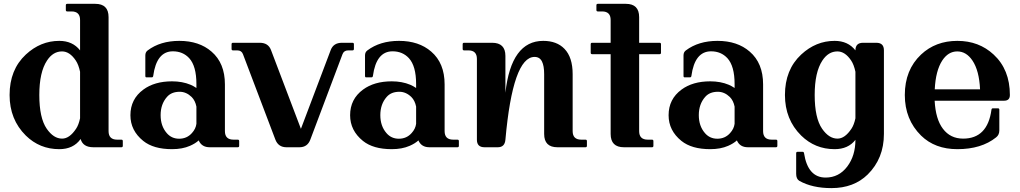

<svg xmlns="http://www.w3.org/2000/svg" viewBox="-20 -757 5241 987"><path d="M460 0Q406.2 0 394.5 -42.5Q357.4 9.8 284.7 9.8Q184.1 9.8 112.8 -60.1Q29.3 -142.6 29.3 -268.6Q29.3 -398.9 112.8 -476.6Q188.5 -546.9 284.7 -546.9Q353.5 -546.9 391.6 -498V-654.3Q391.6 -698.2 347.7 -698.2H325.7Q318.4 -698.2 318.4 -705.6V-730Q318.4 -737.3 325.7 -737.3H469.7Q538.1 -737.3 538.1 -668.9V-83Q538.1 -39.1 582 -39.1H604Q611.3 -39.1 611.3 -31.7V-7.3Q611.3 0 604 0ZM299.3 -44.4Q337.4 -44.4 371.1 -95.2Q384.3 -114.7 391.6 -148.9V-388.2Q383.8 -424.8 369.6 -445.8Q338.4 -492.7 298.8 -492.7Q252.4 -492.7 221.7 -445.8Q182.1 -386.2 182.1 -268.6Q182.1 -150.4 220.2 -95.2Q255.4 -44.4 299.3 -44.4Z M1058.1 0Q1016.6 0 1001.5 -35.2Q984.4 -19.5 956.5 -7.3Q917.5 9.8 864.3 9.8Q769 9.8 716.3 -32.7Q650.4 -85.9 650.4 -164.6Q650.4 -247.6 716.8 -296.4Q774.4 -338.9 864.3 -338.9Q917.5 -338.9 959.5 -321.3Q973.6 -315.4 989.7 -304.7V-324.7Q989.7 -417.5 952.6 -458Q919.9 -493.2 868.7 -493.2Q784.7 -493.2 767.6 -366.7Q766.6 -359.4 760.3 -359.4H732.4Q727.1 -359.4 727.1 -366.7V-472.2Q727.1 -488.8 738.8 -497.6Q804.2 -546.9 901.9 -546.9Q1003.9 -546.9 1067.4 -491.7Q1136.2 -432.6 1136.2 -323.2V-83Q1136.2 -39.1 1180.2 -39.1H1202.1Q1209.5 -39.1 1209.5 -31.7V-7.3Q1209.5 0 1202.1 0ZM989.7 -120.6V-209Q983.4 -240.2 965.3 -258.3Q937.5 -285.2 903.8 -285.2Q861.3 -285.2 838.4 -258.8Q805.7 -221.7 805.7 -165Q805.7 -109.4 836.9 -73.2Q861.8 -43.9 900.9 -43.9Q940.9 -43.9 966.8 -73.2Q986.3 -94.7 989.7 -120.6Z M1452.6 0Q1410.6 0 1395.5 -39.6L1229 -478.5Q1221.7 -498 1199.7 -498H1177.7Q1170.4 -498 1170.4 -505.4V-529.8Q1170.4 -537.1 1177.7 -537.1H1315.4Q1358.9 -537.1 1373 -500L1526.9 -94.7L1680.2 -500Q1694.3 -537.1 1737.8 -537.1H1792Q1799.3 -537.1 1799.3 -529.8V-505.4Q1799.3 -498 1792 -498H1770Q1748 -498 1740.7 -478.5L1575.2 -39.1Q1560.5 0 1519.5 0Z M2187.5 0Q2146 0 2130.9 -35.2Q2113.8 -19.5 2085.9 -7.3Q2046.9 9.8 1993.7 9.8Q1898.4 9.8 1845.7 -32.7Q1779.8 -85.9 1779.8 -164.6Q1779.8 -247.6 1846.2 -296.4Q1903.8 -338.9 1993.7 -338.9Q2046.9 -338.9 2088.9 -321.3Q2103 -315.4 2119.1 -304.7V-324.7Q2119.1 -417.5 2082 -458Q2049.3 -493.2 1998 -493.2Q1914.1 -493.2 1897 -366.7Q1896 -359.4 1889.6 -359.4H1861.8Q1856.4 -359.4 1856.4 -366.7V-472.2Q1856.4 -488.8 1868.2 -497.6Q1933.6 -546.9 2031.2 -546.9Q2133.3 -546.9 2196.8 -491.7Q2265.6 -432.6 2265.6 -323.2V-83Q2265.6 -39.1 2309.6 -39.1H2331.5Q2338.9 -39.1 2338.9 -31.7V-7.3Q2338.9 0 2331.5 0ZM2119.1 -120.6V-209Q2112.8 -240.2 2094.7 -258.3Q2066.9 -285.2 2033.2 -285.2Q1990.7 -285.2 1967.8 -258.8Q1935.1 -221.7 1935.1 -165Q1935.1 -109.4 1966.3 -73.2Q1991.2 -43.9 2030.3 -43.9Q2070.3 -43.9 2096.2 -73.2Q2115.7 -94.7 2119.1 -120.6Z M2470.7 0Q2431.6 0 2431.6 -38.6V-454.1Q2431.6 -498 2387.7 -498H2365.7Q2358.4 -498 2358.4 -505.4V-529.8Q2358.4 -537.1 2365.7 -537.1H2509.8Q2578.1 -537.1 2578.1 -469.7V-280.3Q2607.9 -546.9 2772.5 -546.9Q2842.3 -546.9 2881.8 -505.9Q2923.8 -462.4 2923.8 -376V-83Q2923.8 -39.1 2967.8 -39.1H2989.7Q2997.1 -39.1 2997.1 -31.7V-7.3Q2997.1 0 2989.7 0H2845.7Q2777.3 0 2777.3 -68.4V-376Q2777.3 -418.5 2766.1 -440.9Q2754.4 -464.4 2728 -464.4Q2616.2 -464.4 2578.1 -38.6Q2574.7 0 2539.1 0Z M3187.5 0Q3119.1 0 3119.1 -68.4V-478.5H3023.9Q3016.6 -478.5 3016.6 -485.8V-529.8Q3016.6 -537.1 3023.9 -537.1H3119.1V-654.3Q3119.1 -698.2 3075.2 -698.2H3053.2Q3045.9 -698.2 3045.9 -705.6V-730Q3045.9 -737.3 3053.2 -737.3H3197.3Q3265.6 -737.3 3265.6 -668.9V-537.1H3370.6Q3377.9 -537.1 3377.9 -529.8V-485.8Q3377.9 -478.5 3370.6 -478.5H3265.6V-83Q3265.6 -39.1 3309.6 -39.1H3331.5Q3338.9 -39.1 3338.9 -31.7V-7.3Q3338.9 0 3331.5 0Z M3824.7 0Q3783.2 0 3768.1 -35.2Q3751 -19.5 3723.1 -7.3Q3684.1 9.8 3630.9 9.8Q3535.6 9.8 3482.9 -32.7Q3417 -85.9 3417 -164.6Q3417 -247.6 3483.4 -296.4Q3541 -338.9 3630.9 -338.9Q3684.1 -338.9 3726.1 -321.3Q3740.2 -315.4 3756.3 -304.7V-324.7Q3756.3 -417.5 3719.2 -458Q3686.5 -493.2 3635.3 -493.2Q3551.3 -493.2 3534.2 -366.7Q3533.2 -359.4 3526.9 -359.4H3499Q3493.7 -359.4 3493.7 -366.7V-472.2Q3493.7 -488.8 3505.4 -497.6Q3570.8 -546.9 3668.5 -546.9Q3770.5 -546.9 3834 -491.7Q3902.8 -432.6 3902.8 -323.2V-83Q3902.8 -39.1 3946.8 -39.1H3968.8Q3976.1 -39.1 3976.1 -31.7V-7.3Q3976.1 0 3968.8 0ZM3756.3 -120.6V-209Q3750 -240.2 3731.9 -258.3Q3704.1 -285.2 3670.4 -285.2Q3627.9 -285.2 3605 -258.8Q3572.3 -221.7 3572.3 -165Q3572.3 -109.4 3603.5 -73.2Q3628.4 -43.9 3667.5 -43.9Q3707.5 -43.9 3733.4 -73.2Q3752.9 -94.7 3756.3 -120.6Z M4270.5 9.8Q4169.9 9.8 4098.6 -60.1Q4015.1 -142.6 4015.1 -268.6Q4015.1 -398.9 4098.6 -476.6Q4174.3 -546.9 4270.5 -546.9Q4339.4 -546.9 4377.4 -498Q4377.4 -537.1 4416.5 -537.1H4484.9Q4523.9 -537.1 4523.9 -498.5V-68.4Q4523.9 57.6 4440.4 140.1Q4369.1 210 4253.9 210Q4155.8 210 4089.4 172.9Q4072.8 163.1 4072.8 136.7V30.8Q4072.8 23.4 4080.1 23.4H4106Q4112.3 23.4 4113.3 30.8Q4132.8 155.8 4224.1 155.8Q4292.5 155.8 4335.4 99.1Q4377.4 43.5 4377.4 -38.1Q4340.3 9.8 4270.5 9.8ZM4285.2 -44.4Q4323.2 -44.4 4356.9 -95.2Q4370.1 -114.7 4377.4 -148.9V-388.2Q4369.6 -424.8 4355.5 -445.8Q4324.2 -492.7 4284.7 -492.7Q4238.3 -492.7 4207.5 -445.8Q4168 -386.2 4168 -268.6Q4168 -150.4 4206.1 -95.2Q4241.2 -44.4 4285.2 -44.4Z M4901.4 9.8Q4786.1 9.8 4714.8 -60.1Q4631.3 -142.6 4631.3 -268.6Q4631.3 -397.9 4714.8 -476.6Q4789.6 -546.9 4901.4 -546.9Q5012.2 -546.9 5087.9 -476.6Q5171.4 -399.4 5171.4 -268.6Q5171.4 -239.3 5142.1 -239.3H4784.7Q4789.6 -144.5 4827.1 -95.2Q4865.2 -44.4 4931.2 -44.4Q5056.6 -44.4 5076.7 -192.9Q5077.6 -200.2 5084 -200.2H5109.9Q5117.2 -200.2 5117.2 -192.9V-86.9Q5117.2 -63.5 5100.6 -50.8Q5024.9 9.8 4901.4 9.8ZM4785.2 -297.9H5018.1Q5013.7 -394 4979 -445.8Q4947.3 -492.7 4900.9 -492.7Q4854.5 -492.7 4823.7 -445.8Q4790 -394 4785.2 -297.9Z"/></svg>

Font: Simply Serif
Style: Bold
Weight: 700
Designer: Wojciech Kalinowski "wmk69" (wmk69@o2.pl)
Foundry: Wojciech Kalinowski "wmk69" (wmk69@o2.pl)
Version: Version 1.0.0; 2022-02-18